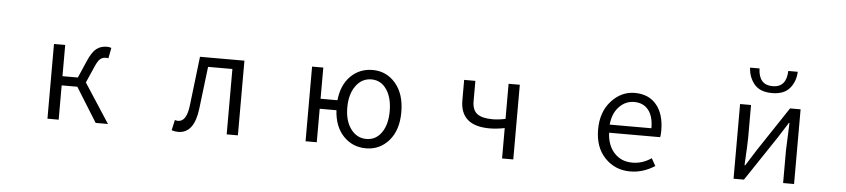

<svg xmlns="http://www.w3.org/2000/svg" viewBox="-46 -1090 6092 1383"><g transform="rotate(5 3000.0 -398.0)"><path d="M573.2 -284.2 757.8 0H668.9L514.6 -248H401.4V0H320.3V-540H401.4V-314.5H512.7L566.4 -438.5Q595.7 -505.9 627 -529.8Q658.2 -553.7 703.1 -553.7Q718.8 -553.7 734.4 -547.9L719.7 -471.7Q712.9 -473.6 701.2 -473.6Q676.8 -473.6 659.7 -459Q642.6 -444.3 623 -397.5Z M1265.6 12.7Q1242.2 12.7 1218.8 4.9L1235.4 -70.3Q1249 -66.4 1258.8 -66.4Q1320.3 -66.4 1334 -185.5Q1361.3 -421.9 1376 -540H1697.3V0H1616.2V-472.7H1440.4Q1425.8 -345.7 1403.3 -166Q1381.8 12.7 1265.6 12.7Z M2621.1 -54.7Q2689.5 -54.7 2730.5 -113.3Q2771.5 -171.9 2771.5 -268.6Q2771.5 -366.2 2730.5 -425.8Q2689.5 -485.4 2621.1 -485.4Q2551.8 -485.4 2508.3 -425.3Q2464.8 -365.2 2464.8 -268.6Q2464.8 -172.9 2508.3 -113.8Q2551.8 -54.7 2621.1 -54.7ZM2267.6 -314.5H2389.6Q2401.4 -426.8 2465.8 -490.2Q2530.3 -553.7 2624 -553.7Q2723.6 -553.7 2789.6 -477.1Q2855.5 -400.4 2855.5 -268.6Q2855.5 -138.7 2789.6 -63Q2723.6 12.7 2624 12.7Q2526.4 12.7 2460.9 -55.7Q2395.5 -124 2388.7 -242.2H2267.6V0H2186.5V-540H2267.6Z M3607.4 0V-219.7Q3547.9 -208 3499 -208Q3286.1 -208 3286.1 -392.6V-540H3367.2V-392.6Q3367.2 -330.1 3402.3 -302.7Q3437.5 -275.4 3515.6 -275.4Q3555.7 -275.4 3607.4 -286.1V-540H3688.5V0Z M4534.2 12.7Q4424.8 12.7 4351.6 -63.5Q4278.3 -139.6 4278.3 -268.6Q4278.3 -395.5 4350.1 -474.6Q4421.9 -553.7 4519.5 -553.7Q4620.1 -553.7 4676.3 -486.3Q4732.4 -418.9 4732.4 -300.8Q4732.4 -268.6 4728.5 -252H4359.4Q4363.3 -161.1 4413.6 -106.4Q4463.9 -51.8 4544.9 -51.8Q4617.2 -51.8 4681.6 -95.7L4711.9 -42Q4627 12.7 4534.2 12.7ZM4358.4 -310.5H4660.2Q4660.2 -396.5 4623.5 -442.4Q4586.9 -488.3 4520.5 -488.3Q4458 -488.3 4412.1 -440.4Q4366.2 -392.6 4358.4 -310.5Z M5281.2 0V-540H5360.4V-303.7Q5360.4 -261.7 5351.6 -103.5H5356.4Q5366.2 -120.1 5393.1 -161.6Q5419.9 -203.1 5429.7 -219.7L5642.6 -540H5718.8V0H5639.6V-235.4Q5639.6 -248 5647.5 -435.5H5643.6Q5584 -342.8 5570.3 -320.3L5356.4 0ZM5330.1 -807.6H5398.4Q5402.3 -688.5 5502.9 -688.5Q5602.5 -688.5 5606.4 -807.6H5674.8Q5671.9 -736.3 5630.4 -687.5Q5588.9 -638.7 5502.9 -638.7Q5417 -638.7 5375.5 -687.5Q5334 -736.3 5330.1 -807.6Z"/></g></svg>

Font: GenEi Gothic M SemiLight
Style: Regular
Weight: 350
Designer: o_tamon (Modified); [Source Han Sans]
Ryoko NISHIZUKA  (kana & ideographs); Paul D. Hunt (Latin, Greek & Cyrillic); Wenl
Version: Version 1.1a;Original Version 1.004